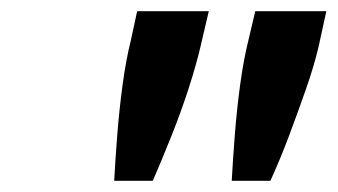

<svg xmlns="http://www.w3.org/2000/svg" viewBox="-20 -780 603 343"><path d="M184 -457Q186 -494 189.5 -539Q193 -584 199 -628.5Q205 -673 214 -709L225 -760H353L338 -696Q330 -662 316.5 -620.5Q303 -579 286 -536.5Q269 -494 253 -457ZM394 -457Q396 -494 399.5 -539Q403 -584 409 -628.5Q415 -673 424 -709L436 -760H563L549 -696Q541 -662 526.5 -620.5Q512 -579 496 -536.5Q480 -494 463 -457Z"/></svg>

Font: Ubuntu Sans Mono SemiBold
Style: Italic
Weight: 600
Italic angle: -13.5°
Monospace: yes
Designer: Dalton Maag Ltd
Foundry: Dalton Maag Ltd
Version: Version 1.006